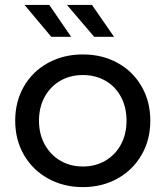

<svg xmlns="http://www.w3.org/2000/svg" viewBox="-20 -757 675 783"><path d="M176 -29C218 -5.7 265.3 6 318 6C370.7 6 417.8 -5.7 459.5 -29C501.2 -52.3 533.8 -84.5 557.5 -125.5C581.2 -166.5 593 -213 593 -265C593 -317 581.2 -363.5 557.5 -404.5C533.8 -445.5 501.2 -477.5 459.5 -500.5C417.8 -523.5 370.7 -535 318 -535C265.3 -535 218 -523.5 176 -500.5C134 -477.5 101.2 -445.5 77.5 -404.5C53.8 -363.5 42 -317 42 -265C42 -213 53.8 -166.5 77.5 -125.5C101.2 -84.5 134 -52.3 176 -29ZM409.5 -101.5C382.5 -85.8 352 -78 318 -78C284 -78 253.5 -85.8 226.5 -101.5C199.5 -117.2 178.2 -139.2 162.5 -167.5C146.8 -195.8 139 -228.3 139 -265C139 -301.7 146.8 -334.2 162.5 -362.5C178.2 -390.8 199.5 -412.7 226.5 -428C253.5 -443.3 284 -451 318 -451C352 -451 382.5 -443.3 409.5 -428C436.5 -412.7 457.7 -390.8 473 -362.5C488.3 -334.2 496 -301.7 496 -265C496 -228.3 488.3 -195.8 473 -167.5C457.7 -139.2 436.5 -117.2 409.5 -101.5ZM80 -737 189 -607H270L181 -737ZM253 -737 364 -607H445L355 -737Z"/></svg>

Font: ICO Headline
Style: Regular
Weight: 500
Designer: Julieta Ulanovsky
Foundry: Julieta Ulanovsky
Version: Version 7.200